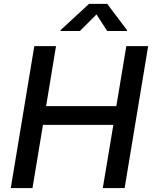

<svg xmlns="http://www.w3.org/2000/svg" viewBox="-20 -964 785 984"><path d="M35.2 0 155.8 -727.5H267.1L216.3 -419.9H576.2L627.4 -727.5H739.3L618.7 0H506.8L561 -324.2H200.2L146.5 0ZM389.6 -805.2H290L290.5 -809.6L436.5 -944.3H529.3L630.9 -809.6L630.4 -805.2H529.3L474.6 -890.1Z"/></svg>

Font: Inter Medium
Style: Italic
Weight: 500
Italic angle: -9.3988°
Designer: Rasmus Andersson
Foundry: rsms
Version: Version 4.001;git-66647c0bb